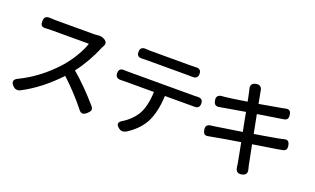

<svg xmlns="http://www.w3.org/2000/svg" viewBox="-85 -1244 2859 1742"><g transform="rotate(20 1344.5 -373.0)"><path d="M87 -8Q37 -59 106 -89Q294 -182 441 -346Q492 -403 535.5 -475.5Q579 -548 597 -605H237Q218 -605 180 -603Q152 -601 141 -612.5Q130 -624 130 -653.5Q130 -683 144 -695Q158 -707 188 -705Q224 -703 237 -703H419H601Q630 -703 654 -706Q666 -709 685 -704Q704 -699 718 -689L721 -687Q734 -677 737 -663.5Q740 -650 732 -636Q728 -629 721 -615Q654 -455 561 -335Q685 -230 812 -83Q829 -62 825 -46Q821 -31 799 -11Q775 10 757 9.5Q739 9 721 -15Q624 -138 495 -258Q335 -88 158 4Q118 23 87 -8Z M1120 25Q1060 -19 1130 -55Q1201 -101 1243 -165Q1296 -247 1301 -396H1018Q993 -396 981 -395Q929 -394 929 -443Q929 -494 981 -490Q994 -489 1018 -489H1338H1659Q1675 -489 1685 -490Q1741 -495 1741 -443Q1741 -393 1689 -396Q1674 -396 1659 -396H1407Q1401 -239 1347 -134Q1294 -39 1188 27Q1150 48 1120 25ZM1581 -644Q1565 -645 1536 -645H1141Q1110 -645 1095 -644Q1069 -643 1057 -654Q1045 -665 1045 -691Q1045 -742 1098 -738Q1126 -736 1141 -736H1338H1536Q1563 -736 1578 -737Q1634 -743 1634 -691Q1634 -642 1581 -644Z M2242 -14Q2241 -29 2237 -50Q2235 -63 2223 -124Q2209 -196 2201 -239Q2030 -212 1949 -196Q1943 -195 1931 -193Q1912 -189 1904 -188Q1878 -182 1865.5 -191.5Q1853 -201 1848 -228Q1837 -283 1894 -287Q1917 -291 1929 -292Q1953 -295 2033 -308Q2130 -323 2183 -331L2165 -421L2148 -512Q2028 -492 1943 -477Q1935 -476 1921 -473Q1914 -472 1910 -471Q1882 -465 1867.5 -475Q1853 -485 1848 -513Q1838 -568 1896 -572Q1905 -572 1923 -574Q1978 -580 2130 -604Q2126 -623 2120 -654Q2112 -693 2110 -701.5Q2108 -710 2107 -713Q2089 -772 2148 -782Q2200 -791 2208 -736Q2210 -724 2211 -719Q2219 -676 2230 -619Q2402 -648 2440 -656Q2455 -659 2470 -662Q2497 -669 2511.5 -660Q2526 -651 2530 -623Q2534 -595 2524 -581.5Q2514 -568 2486 -565Q2477 -563 2461 -561Q2435 -557 2346 -543Q2281 -532 2247 -527L2282 -348Q2309 -353 2361 -361Q2478 -381 2511 -387Q2521 -389 2538 -393Q2549 -396 2555 -397Q2582 -404 2595 -394.5Q2608 -385 2613 -357.5Q2618 -330 2609 -316.5Q2600 -303 2573 -299Q2547 -293 2529 -291Q2515 -289 2478 -283Q2365 -266 2300 -255Q2316 -178 2335 -79Q2336 -70 2337 -67Q2339 -57 2345 -35Q2363 25 2304 35Q2250 45 2242 -14Z"/></g></svg>

Font: GenSenRounded TW M
Style: Regular
Weight: 500
Version: Version 1.501;PS 1;hotconv 16.6.51;makeotf.lib2.5.65220